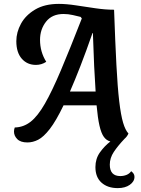

<svg xmlns="http://www.w3.org/2000/svg" viewBox="-20 -710 727 988"><path d="M121 23Q86 23 69 6Q52 -11 52 -33Q52 -44 56 -54Q101 -55 137.5 -83.5Q174 -112 211 -176.5Q248 -241 293.5 -348.5Q339 -456 401 -615L395 -623Q379 -627 355 -632.5Q331 -638 307 -638Q248 -638 217 -598.5Q186 -559 186 -505Q186 -443 218 -392Q194 -376 165 -376Q120 -376 92 -408Q64 -440 64 -498Q64 -544 88 -588Q112 -632 161 -661Q210 -690 283 -690Q321 -690 370.5 -682.5Q420 -675 471 -667.5Q522 -660 565 -660H567Q573 -491 579 -376Q585 -261 593.5 -189Q602 -117 613.5 -78.5Q625 -40 641 -23Q634 -7 621 4Q586 41 565.5 72Q545 103 545 137Q545 196 599 196Q616 196 631 190Q646 184 655 171Q662 176 667 183Q672 190 672 200Q672 224 648 241Q624 258 586 258Q534 258 502.5 230Q471 202 471 150Q471 107 494 74.5Q517 42 548 18Q528 13 514.5 -5.5Q501 -24 492 -63Q483 -102 477 -168H307Q268 -87 236 -46Q204 -5 176.5 9Q149 23 121 23ZM456 -540Q423 -445 394 -370.5Q365 -296 340 -239H472Q468 -296 464.5 -370.5Q461 -445 458 -540Z"/></svg>

Font: Sansita Swashed
Style: Regular
Weight: 400
Designer: Pablo Cosgaya
Foundry: Omnibus-Type
Version: Version 1.003; ttfautohint (v1.8.3)